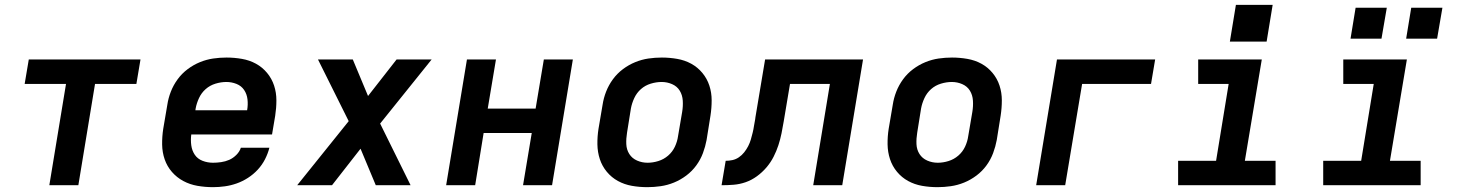

<svg xmlns="http://www.w3.org/2000/svg" viewBox="-20 -766 6040 794"><path d="M184 0 253 -419H82L99 -520H561L544 -419H373L304 0Z M861 8Q828 8 796.5 2.5Q765 -3 738 -17.5Q711 -32 691 -55Q671 -78 661 -107Q651 -136 650.5 -168Q650 -200 655 -233L672 -333Q676 -360 686.5 -387Q697 -414 714.5 -438Q732 -462 756 -480Q780 -498 807 -509Q834 -520 861.5 -524Q889 -528 917 -528Q949 -528 980.5 -522.5Q1012 -517 1038.5 -502.5Q1065 -488 1084.5 -464.5Q1104 -441 1113.5 -412Q1123 -383 1123 -351Q1123 -319 1118 -287L1105 -210H771Q768 -187 771 -165Q774 -143 785.5 -126Q797 -109 817.5 -101Q838 -93 861 -93Q877 -93 894.5 -95.5Q912 -98 928 -105Q944 -112 957.5 -125.5Q971 -139 976 -155H1094Q1088 -131 1076 -107.5Q1064 -84 1046 -64.5Q1028 -45 1005.5 -30.5Q983 -16 959 -7.5Q935 1 910 4.5Q885 8 861 8ZM788 -310H1002Q1006 -333 1003.5 -355Q1001 -377 989.5 -394Q978 -411 958 -419Q938 -427 916 -427Q894 -427 871 -420Q848 -413 830.5 -397.5Q813 -382 803 -360.5Q793 -339 789 -317Z M1209 0 1422 -265 1295 -520H1439L1502 -369L1620 -520H1765L1552 -255L1678 0H1534L1471 -151L1353 0Z M1825 0 1911 -520H2031L1997 -317H2195L2229 -520H2349L2263 0H2143L2179 -216H1980L1945 0Z M2657 8Q2624 8 2593 2.5Q2562 -3 2535.5 -17.5Q2509 -32 2489.5 -55.5Q2470 -79 2460.5 -108Q2451 -137 2450.5 -169Q2450 -201 2455 -233L2472 -333Q2476 -360 2486.5 -387Q2497 -414 2514.5 -438Q2532 -462 2556 -480Q2580 -498 2607 -509Q2634 -520 2661.5 -524Q2689 -528 2717 -528Q2749 -528 2780.5 -522.5Q2812 -517 2838.5 -502.5Q2865 -488 2884.5 -464.5Q2904 -441 2913.5 -412Q2923 -383 2923 -351Q2923 -319 2918 -287L2902 -187Q2897 -160 2887 -133Q2877 -106 2859.5 -82Q2842 -58 2818 -40Q2794 -22 2767 -11Q2740 0 2712 4Q2684 8 2657 8ZM2658 -93Q2680 -93 2702.5 -100Q2725 -107 2743 -122.5Q2761 -138 2771 -159.5Q2781 -181 2784 -203L2801 -303Q2805 -327 2803.5 -350Q2802 -373 2791 -391Q2780 -409 2759.5 -418Q2739 -427 2716 -427Q2694 -427 2671 -420Q2648 -413 2630.5 -397.5Q2613 -382 2603 -360.5Q2593 -339 2589 -317L2573 -217Q2569 -193 2570 -170Q2571 -147 2582.5 -129Q2594 -111 2614.5 -102Q2635 -93 2658 -93Z M2964 0 2981 -101Q2995 -101 3009 -104Q3023 -107 3035.5 -115.5Q3048 -124 3057.5 -136Q3067 -148 3074 -161.5Q3081 -175 3085 -189Q3089 -203 3092.5 -217Q3096 -231 3098 -245Q3100 -259 3103 -273Q3103 -275 3103.5 -277Q3104 -279 3104 -281L3144 -520H3549L3463 0H3343L3412 -419H3247L3221 -264Q3217 -240 3212 -215Q3207 -190 3199 -165.5Q3191 -141 3179 -117.5Q3167 -94 3149.5 -73.5Q3132 -53 3110 -37Q3088 -21 3063.5 -12.5Q3039 -4 3014 -2Q2989 0 2964 0Z M3857 8Q3824 8 3793 2.5Q3762 -3 3735.5 -17.5Q3709 -32 3689.5 -55.5Q3670 -79 3660.5 -108Q3651 -137 3650.5 -169Q3650 -201 3655 -233L3672 -333Q3676 -360 3686.5 -387Q3697 -414 3714.5 -438Q3732 -462 3756 -480Q3780 -498 3807 -509Q3834 -520 3861.5 -524Q3889 -528 3917 -528Q3949 -528 3980.5 -522.5Q4012 -517 4038.5 -502.5Q4065 -488 4084.5 -464.5Q4104 -441 4113.5 -412Q4123 -383 4123 -351Q4123 -319 4118 -287L4102 -187Q4097 -160 4087 -133Q4077 -106 4059.5 -82Q4042 -58 4018 -40Q3994 -22 3967 -11Q3940 0 3912 4Q3884 8 3857 8ZM3858 -93Q3880 -93 3902.5 -100Q3925 -107 3943 -122.5Q3961 -138 3971 -159.5Q3981 -181 3984 -203L4001 -303Q4005 -327 4003.5 -350Q4002 -373 3991 -391Q3980 -409 3959.5 -418Q3939 -427 3916 -427Q3894 -427 3871 -420Q3848 -413 3830.5 -397.5Q3813 -382 3803 -360.5Q3793 -339 3789 -317L3773 -217Q3769 -193 3770 -170Q3771 -147 3782.5 -129Q3794 -111 3814.5 -102Q3835 -93 3858 -93Z M4265 0 4351 -520H4757L4740 -419H4455L4385 0Z M4852 0V-101H5009L5061 -419H4935V-520H5198L5128 -101H5255V0ZM5218 -594H5066L5091 -746H5243Z M5452 0V-101H5609L5661 -419H5535V-520H5798L5728 -101H5855V0ZM5923 -606H5795L5816 -734H5945ZM5565 -606 5586 -734H5715L5693 -606Z"/></svg>

Font: Iosevka SS04 Extended Oblique
Style: Bold
Weight: 700
Width: 7
Italic angle: -9°
Monospace: yes
Designer: Belleve Invis
Foundry: Belleve Invis
Version: Version 19.0.0; ttfautohint (v1.8.4)